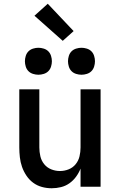

<svg xmlns="http://www.w3.org/2000/svg" viewBox="-20 -997 640 1025"><path d="M256 8Q229 8 203.5 1Q178 -6 157 -21.5Q136 -37 121 -59.5Q106 -82 97.5 -106.5Q89 -131 86 -157.5Q83 -184 83 -210V-520H190V-210Q190 -186 195.5 -162.5Q201 -139 216 -120.5Q231 -102 253.5 -93Q276 -84 300 -84Q324 -84 346.5 -93Q369 -102 384 -120.5Q399 -139 404.5 -162.5Q410 -186 410 -210V-520H517V0H410V-97Q401 -74 386 -53.5Q371 -33 350.5 -18.5Q330 -4 305.5 2Q281 8 256 8ZM415 -598Q401 -598 386.5 -602.5Q372 -607 362 -617Q352 -627 347.5 -641.5Q343 -656 343 -670Q343 -684 347.5 -698.5Q352 -713 362 -723Q372 -733 386.5 -737.5Q401 -742 415 -742Q429 -742 443.5 -737.5Q458 -733 468 -723Q478 -713 482.5 -698.5Q487 -684 487 -670Q487 -656 482.5 -641.5Q478 -627 468 -617Q458 -607 443.5 -602.5Q429 -598 415 -598ZM185 -598Q171 -598 156.5 -602.5Q142 -607 132 -617Q122 -627 117.5 -641.5Q113 -656 113 -670Q113 -684 117.5 -698.5Q122 -713 132 -723Q142 -733 156.5 -737.5Q171 -742 185 -742Q199 -742 213.5 -737.5Q228 -733 238 -723Q248 -713 252.5 -698.5Q257 -684 257 -670Q257 -656 252.5 -641.5Q248 -627 238 -617Q228 -607 213.5 -602.5Q199 -598 185 -598ZM315 -779 164 -913 235 -977 373 -831Z"/></svg>

Font: Iosevka Semibold Extended
Style: Regular
Weight: 600
Width: 7
Monospace: yes
Designer: Belleve Invis
Foundry: Belleve Invis
Version: Version 32.5.0; ttfautohint (v1.8.4)